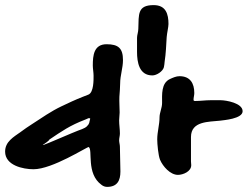

<svg xmlns="http://www.w3.org/2000/svg" viewBox="-22 -797 969 751"><path d="M397 -66C436 -66 449 -90 449 -126C449 -158 447 -191 447 -223C447 -231 444 -240 444 -248C444 -257 447 -266 447 -275C447 -292 444 -309 444 -326C444 -336 446 -347 446 -357C446 -378 444 -398 445 -419C446 -437 448 -453 448 -471C448 -502 459 -531 459 -562C459 -608 441 -624 395 -624C345 -624 341 -580 341 -541C341 -528 344 -514 344 -501C344 -485 345 -436 324 -427L301 -418C273 -407 245 -394 218 -381C178 -362 141 -336 104 -312C88 -302 74 -292 59 -281C31 -261 -2 -243 -2 -204C-2 -150 68 -135 109 -135C183 -135 317 -222 325 -222C342 -211 314 -118 375 -74C381 -69 389 -66 397 -66ZM145 -230C149 -233 169 -245 171 -251C220 -284 251 -306 311 -329C315 -330 323 -335 326 -335C328 -335 330 -334 331 -333C326 -318 330 -315 318 -303C313 -298 306 -295 299 -292L283 -286C271 -282 152 -230 148 -230Z M574 -502C591 -502 615 -518 619 -534C621 -542 621 -548 622 -556C627 -588 628 -620 630 -652C631 -667 637 -691 637 -703C637 -742 627 -777 579 -777C515 -777 521 -741 519 -684C519 -672 514 -660 514 -649V-594C514 -554 522 -502 574 -502Z M674 -113C694 -113 726 -126 726 -151C726 -156 725 -161 725 -166V-261C725 -324 795 -320 839 -325C852 -327 927 -332 927 -362C927 -394 862 -405 841 -405H801C781 -405 762 -402 742 -402C740 -402 738 -402 736 -403L735 -407C735 -416 738 -424 738 -433C738 -471 722 -499 680 -499C667 -499 654 -493 643 -488C608 -472 612 -427 612 -394C612 -375 602 -356 602 -338C602 -309 593 -281 593 -252C593 -234 597 -189 604 -172C615 -146 644 -113 674 -113Z"/></svg>

Font: ChillLongCangKaiShu ExtraBold
Style: Regular
Weight: 800
Version: Version 3.500;Glyphs 3.1.1 (3135)